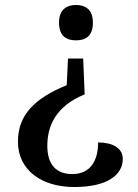

<svg xmlns="http://www.w3.org/2000/svg" viewBox="-20 -559 554 771"><path d="M285 -539C248 -539 217 -521 217 -468C217 -413 248 -397 285 -397C323 -397 353 -413 353 -468C353 -521 323 -539 285 -539ZM314 -324H253L248 -217C121 -165 52 -99 52 10C52 125 148 192 278 192C412 192 473 143 473 79C473 35 431 13 374 13C374 81 347 140 270 140C200 140 170 95 170 27C170 -53 204 -133 320 -180Z"/></svg>

Font: Noto Serif Thai Medium
Style: Regular
Weight: 500
Designer: Monotype Design Team
Foundry: Monotype Imaging Inc.
Version: Version 1.901;PS 001.901;hotconv 1.0.88;makeotf.lib2.5.64775